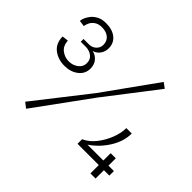

<svg xmlns="http://www.w3.org/2000/svg" viewBox="-131 -746 926 926"><g transform="rotate(45 332.0 -283.0)"><path d="M121 -278Q78 -278 47 -301.5Q16 -325 15 -372L47 -376Q49 -342 71 -325Q93 -308 121 -308Q148 -308 168.5 -323.5Q189 -339 189 -363Q189 -384 178.5 -395.5Q168 -407 155 -411.5Q142 -416 131 -416H95V-435H132Q154 -435 168.5 -449Q183 -463 183 -482Q183 -508 165.5 -523Q148 -538 118 -538Q95 -538 80.5 -528Q66 -518 59.5 -504.5Q53 -491 52 -480L21 -484Q21 -492 26 -505Q31 -518 42 -532Q53 -546 71.5 -556Q90 -566 118 -566Q162 -566 187.5 -545Q213 -524 213 -489Q213 -466 200.5 -448.5Q188 -431 167 -425Q189 -421 204.5 -403Q220 -385 220 -358Q220 -322 191.5 -300Q163 -278 121 -278ZM137 -1 110 -22 323 -294 515 -562 542 -542 341 -281ZM432 -57V-88Q465 -103 490 -134.5Q515 -166 530 -204.5Q545 -243 545 -277H582Q582 -224 550 -172.5Q518 -121 469 -88H649V-57ZM577 0V-138H612V0Z"/></g></svg>

Font: Darker Grotesque Light
Style: Regular
Weight: 400
Version: Version 1.000;gftools[0.9.28]